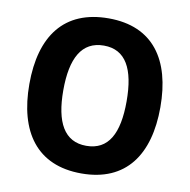

<svg xmlns="http://www.w3.org/2000/svg" viewBox="-81 -805 887 896"><g transform="rotate(10 362.0 -357.5)"><path d="M672 -358C672 -583 574 -725 363 -725C152 -725 51 -587 51 -359C51 -134 150 10 362 10C574 10 672 -134 672 -358ZM212 -358C212 -510 258 -596 363 -596C467 -596 512 -511 512 -358C512 -205 467 -121 362 -121C258 -121 212 -206 212 -358Z"/></g></svg>

Font: Noto Sans Armenian SemiCondensed Medium
Style: Regular
Weight: 500
Width: 4
Designer: Monotype Design Team
Foundry: Monotype Imaging Inc.
Version: Version 2.008